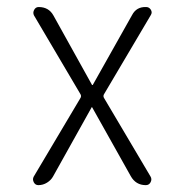

<svg xmlns="http://www.w3.org/2000/svg" viewBox="-20 -540 540 560"><path d="M78.1 -24.4 213.9 -252.9Q218.8 -259.8 213.9 -266.6L79.1 -495.1Q75.2 -502.9 79.6 -511.2Q84 -519.5 92.8 -519.5Q122.1 -519.5 135.7 -495.1L248 -293Q248 -292 250 -292Q251 -292 251 -293L365.2 -496.1Q377.9 -520.5 406.2 -519.5Q415 -519.5 419.9 -511.7Q424.8 -503.9 419.9 -496.1L284.2 -266.6Q279.3 -259.8 284.2 -252.9L418.9 -25.4Q423.8 -17.6 419.4 -8.8Q415 0 405.3 0Q376 0 361.3 -26.4L249 -226.6Q249 -227.5 248 -227.5Q247.1 -227.5 247.1 -226.6L134.8 -25.4Q128.9 -14.6 117.2 -7.3Q105.5 0 91.8 0Q83 0 78.6 -8.3Q74.2 -16.6 78.1 -24.4Z"/></svg>

Font: Rounded-X Mgen+ 1m light
Style: Regular
Weight: 200
Designer: [Source Han Sans]
Ryoko NISHIZUKA  (kana & ideographs); Paul D. Hunt (Latin, Greek & Cyrillic); Wenlong ZHANG  (bopomofo
Version: Version 1.059.20150602